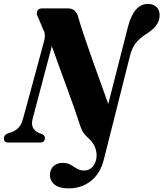

<svg xmlns="http://www.w3.org/2000/svg" viewBox="-45 -744 853 1002"><path d="M622.5 -603Q653.5 -723.5 727 -723.5Q754 -723.5 771.2 -707.8Q788.5 -692 788 -663.5Q787.5 -635.5 771.2 -612.8Q755 -590 719 -567Q682 -543.5 662.5 -518Q643 -492.5 632.5 -449.5L498 84.5Q479.5 161 430.2 200Q381 239 313.5 239Q257.5 239 233.5 213.5Q209.5 188 217.5 153Q223 130 240.5 118Q258 106 281 106Q307 106 323.8 116Q340.5 126 356.2 136Q372 146 394 146Q416.5 146 433.5 131.2Q450.5 116.5 457 88Q462.5 62 454.2 34Q446 6 420.5 -19.5Q402 -34.5 391 -50.5Q380 -66.5 371.5 -94Q361 -127 343.8 -176.2Q326.5 -225.5 305.5 -282.5Q284.5 -339.5 263.8 -396.8Q243 -454 225.5 -503L125.5 -125Q117.5 -95 127.8 -76.2Q138 -57.5 162 -48.5L175.5 -44Q193 -34 189 -16.5Q185 0 164 0H-1.5Q-28 0 -24 -27Q-22 -40.5 -4.5 -48L9.5 -52.5Q32.5 -59 49.5 -75.5Q66.5 -92 75 -123.5L184.5 -527Q195 -565.5 181.5 -587.5L154 -653Q143.5 -669 148.8 -684.5Q154 -700 173.5 -700H312.5Q327 -700 340 -691.8Q353 -683.5 361 -662.5Q372.5 -621 391.2 -565Q410 -509 432.2 -446.2Q454.5 -383.5 477.2 -320.5Q500 -257.5 520 -201.5Z"/></svg>

Font: Fraunces 144pt S050
Style: Bold Italic
Weight: 700
Italic angle: -16°
Version: Version 1.000; ttfautohint (v1.8.3)